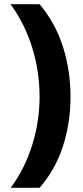

<svg xmlns="http://www.w3.org/2000/svg" viewBox="-20 -734 395 912"><path d="M315 -274Q315 -151 279 -39.5Q243 72 168 158H31Q98 67 133 -45.5Q168 -158 168 -275Q168 -394 133 -507.5Q98 -621 30 -714H168Q243 -625 279 -512Q315 -399 315 -274Z"/></svg>

Font: Noto Sans Khmer SemiCondensed ExtraBold
Style: Regular
Weight: 800
Width: 4
Designer: Danh Hong and the Monotype Design Team
Foundry: Monotype Imaging Inc.
Version: Version 2.004